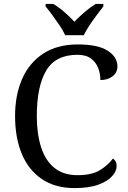

<svg xmlns="http://www.w3.org/2000/svg" viewBox="-20 -951 654 981"><path d="M361 10Q262 10 194 -36Q126 -82 91.5 -164.5Q57 -247 57 -358Q57 -466 93.5 -548.5Q130 -631 201.5 -677.5Q273 -724 378 -724Q480 -724 530 -692Q580 -660 580 -612Q580 -580 555 -561Q530 -542 493 -542Q493 -573 482 -602.5Q471 -632 445.5 -651.5Q420 -671 376 -671Q263 -671 215.5 -589.5Q168 -508 168 -358Q168 -269 189.5 -200.5Q211 -132 257 -94Q303 -56 376 -56Q449 -56 490.5 -81.5Q532 -107 557 -141Q565 -136 570.5 -126.5Q576 -117 576 -102Q576 -77 553 -51Q530 -25 482.5 -7.5Q435 10 361 10ZM313 -771Q303 -794 285 -820.5Q267 -847 248 -873Q229 -899 213 -918V-931H252Q281 -914 309.5 -889Q338 -864 360 -840Q383 -864 412 -889Q441 -914 469 -931H508V-918Q493 -899 473.5 -873Q454 -847 436.5 -820.5Q419 -794 408 -771Z"/></svg>

Font: Noto Serif Khitan Small Script
Style: Regular
Weight: 400
Designer: LIU Zhao, ZHANG Congyu, Kushim JIANG
Foundry: Guyu Beijing Co. Ltd.
Version: Version 1.000; ttfautohint (v1.8.4.7-5d5b)